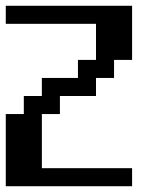

<svg xmlns="http://www.w3.org/2000/svg" viewBox="-20 -645 540 665"><path d="M0 -625H437.5V-437.5H375V-375H312.5V-312.5H187.5V-250H125V-62.5H437.5V0H0V-250H62.5V-312.5H125V-375H250V-437.5H312.5V-562.5H0Z"/></svg>

Font: NeoDunggeunmo Pro
Style: Regular
Weight: 400
Version: Version 1.020